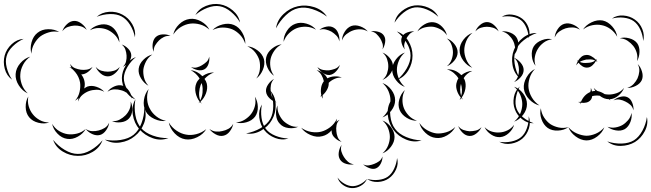

<svg xmlns="http://www.w3.org/2000/svg" viewBox="-93 -666 3335 983"><path d="M402 -580Q428 -603 465.5 -605.5Q503 -608 534 -591Q565 -575 584 -542.5Q603 -510 598 -475Q591 -510 572.5 -539.5Q554 -569 529 -582Q505 -595 470 -594Q435 -593 402 -580ZM226 -506Q232 -525 249 -541.5Q266 -558 286 -559Q305 -560 324 -545.5Q343 -531 351 -513Q337 -527 320 -531.5Q303 -536 287 -535Q271 -534 254.5 -528Q238 -522 226 -506ZM367 -511Q384 -530 413 -538Q442 -546 466 -536Q489 -527 504 -501Q519 -475 518 -449Q510 -473 492.5 -489.5Q475 -506 456 -514Q437 -522 413.5 -522.5Q390 -523 367 -511ZM68 -391Q60 -418 68.5 -449.5Q77 -481 99 -498Q121 -516 153.5 -516.5Q186 -517 210 -502Q183 -508 157.5 -500.5Q132 -493 114 -480Q96 -466 82.5 -442.5Q69 -419 68 -391ZM-31 -258Q-59 -278 -68.5 -313.5Q-78 -349 -69 -382Q-60 -415 -33 -440Q-6 -465 28 -467Q-3 -453 -27.5 -429Q-52 -405 -59 -379Q-67 -353 -58.5 -319.5Q-50 -286 -31 -258ZM530 -438Q547 -433 562.5 -417.5Q578 -402 579 -384Q580 -366 566.5 -348.5Q553 -331 536 -324Q549 -336 552.5 -352Q556 -368 555 -382Q554 -397 549 -412Q544 -427 530 -438ZM49 -188Q22 -200 3.5 -228.5Q-15 -257 -13 -287Q-11 -317 11 -342.5Q33 -368 62 -376Q38 -359 25 -334Q12 -309 11 -285Q9 -262 18 -235.5Q27 -209 49 -188ZM307 -146Q307 -155 309 -164Q300 -156 291 -150Q309 -171 314.5 -196Q320 -221 317 -243Q312 -273 292 -297Q286 -303 280 -310Q272 -317 262 -323Q268 -322 273 -320Q268 -329 266 -339Q276 -323 291 -317Q306 -311 321 -309Q335 -307 351.5 -309.5Q368 -312 381 -324Q373 -309 356.5 -297Q340 -285 323 -285Q337 -267 340 -247Q343 -231 338 -213Q346 -219 355 -223Q376 -230 401 -221.5Q426 -213 441 -196Q421 -207 400.5 -206.5Q380 -206 363 -200Q346 -194 330 -181Q314 -168 307 -146ZM520 -324Q514 -306 496 -290.5Q478 -275 459 -275Q439 -275 421.5 -290.5Q404 -306 397 -324Q409 -309 426 -304Q443 -299 459 -299Q474 -299 491 -304Q508 -309 520 -324ZM457 -196Q469 -213 491 -223Q513 -233 533 -228Q553 -222 567 -201.5Q581 -181 582 -161Q574 -179 558.5 -189.5Q543 -200 527 -204Q511 -209 492.5 -208.5Q474 -208 457 -196ZM159 -39Q134 -30 103.5 -37.5Q73 -45 56 -66Q39 -87 38.5 -118Q38 -149 52 -172Q47 -146 54 -122Q61 -98 75 -81Q88 -64 110 -51.5Q132 -39 159 -39ZM576 -146Q586 -126 584 -100.5Q582 -75 567 -59Q552 -43 526 -40Q500 -37 480 -46Q502 -44 519.5 -53.5Q537 -63 549 -75Q562 -88 570 -106Q578 -124 576 -146ZM646 -115Q660 -76 644.5 -35Q629 6 597 31Q566 57 522.5 63.5Q479 70 444 49Q484 57 525 50.5Q566 44 591 24Q617 3 631.5 -35.5Q646 -74 646 -115ZM466 -38Q464 -19 450.5 0.5Q437 20 419 25Q400 30 378.5 20Q357 10 346 -6Q362 5 379.5 5.5Q397 6 412 2Q428 -2 443 -11Q458 -20 466 -38ZM346 -6Q333 18 305.5 33.5Q278 49 251 45Q223 41 201 18Q179 -5 174 -32Q188 -8 210 5Q232 18 254 21Q276 24 301 18Q326 12 346 -6ZM432 52Q418 90 381.5 111.5Q345 133 305 132Q265 132 228.5 110Q192 88 179 50Q204 81 238.5 101.5Q273 122 305 122Q337 123 371.5 103Q406 83 432 52Z M907 -589Q925 -621 961 -635.5Q997 -650 1033 -644Q1069 -638 1099 -612.5Q1129 -587 1136 -551Q1117 -583 1089 -606Q1061 -629 1032 -634Q1003 -639 969 -626Q935 -613 907 -589ZM794 -489Q800 -518 824 -541.5Q848 -565 878 -569Q907 -573 936.5 -556.5Q966 -540 979 -514Q957 -534 930.5 -541Q904 -548 881 -545Q857 -542 833.5 -528Q810 -514 794 -489ZM995 -512Q1015 -533 1047 -541Q1079 -549 1105 -538Q1131 -527 1147.5 -498.5Q1164 -470 1163 -441Q1154 -469 1135.5 -488Q1117 -507 1096 -516Q1074 -525 1047.5 -525Q1021 -525 995 -512ZM694 -401Q686 -418 688.5 -440.5Q691 -463 704 -476Q718 -489 740.5 -490Q763 -491 780 -482Q761 -484 746 -476.5Q731 -469 721 -459Q710 -448 701.5 -434Q693 -420 694 -401ZM1173 -429Q1200 -427 1225 -408.5Q1250 -390 1258 -364Q1265 -338 1253 -309Q1241 -280 1219 -264Q1235 -286 1237.5 -311Q1240 -336 1235 -357Q1229 -378 1213.5 -398Q1198 -418 1173 -429ZM667 -227Q645 -239 629.5 -264Q614 -289 617 -314Q620 -339 641 -360Q662 -381 687 -387Q666 -373 655 -352Q644 -331 641 -311Q639 -291 644.5 -268.5Q650 -246 667 -227ZM978 -376Q981 -359 974.5 -339Q968 -319 953 -311Q938 -303 918 -307.5Q898 -312 885 -323Q901 -317 915.5 -321Q930 -325 941 -332Q953 -339 964 -349Q975 -359 978 -376ZM600 -157Q568 -169 549.5 -201Q531 -233 531 -267Q532 -301 551.5 -332Q571 -363 603 -374Q577 -353 559.5 -323.5Q542 -294 541 -267Q541 -239 557.5 -209.5Q574 -180 600 -157ZM939 -135Q935 -139 931 -144Q927 -140 923 -137Q926 -142 929 -146Q914 -165 908.5 -191Q903 -217 912 -239Q917 -252 929 -264Q921 -277 909.5 -288Q898 -299 883 -307Q917 -303 943 -276Q972 -296 1003 -295Q988 -290 976 -281.5Q964 -273 954 -262Q963 -250 966 -237Q971 -213 961.5 -188Q952 -163 934 -146Q936 -141 939 -135ZM934 -230Q928 -213 926.5 -192.5Q925 -172 932 -152Q942 -171 944 -192Q946 -213 942 -231Q941 -236 939 -241Q937 -235 934 -230ZM757 -47Q728 -43 697.5 -57Q667 -71 653 -96Q639 -122 644 -155Q649 -188 668 -210Q658 -183 660.5 -155.5Q663 -128 675 -108Q686 -87 707.5 -70Q729 -53 757 -47ZM1292 -201Q1318 -171 1318.5 -128.5Q1319 -86 1299 -52Q1280 -18 1243 3Q1206 24 1167 17Q1206 10 1240.5 -9.5Q1275 -29 1291 -57Q1306 -84 1306 -124Q1306 -164 1292 -201ZM1212 -171Q1226 -149 1227 -119.5Q1228 -90 1213 -69Q1197 -48 1168.5 -40Q1140 -32 1115 -39Q1141 -41 1161 -54Q1181 -67 1193 -83Q1206 -100 1212 -123Q1218 -146 1212 -171ZM769 41Q730 56 689 41.5Q648 27 621 -4Q594 -35 587 -78.5Q580 -122 600 -157Q593 -117 600 -76.5Q607 -36 629 -11Q650 14 689 28Q728 42 769 41ZM963 -5Q948 21 916.5 36.5Q885 52 855 47Q825 42 801 16.5Q777 -9 771 -39Q787 -13 811 3Q835 19 859 23Q883 28 911.5 21Q940 14 963 -5ZM1101 -32Q1098 -13 1084 6Q1070 25 1050 29Q1031 33 1010.5 21.5Q990 10 979 -6Q995 6 1012.5 7.5Q1030 9 1045 5Q1061 2 1076.5 -6.5Q1092 -15 1101 -32Z M1320 -521Q1326 -563 1358.5 -594Q1391 -625 1432 -634Q1473 -643 1515.5 -629.5Q1558 -616 1581 -581Q1547 -606 1507 -619Q1467 -632 1434 -624Q1401 -617 1370.5 -588Q1340 -559 1320 -521ZM1359 -452Q1358 -480 1375.5 -507.5Q1393 -535 1419 -544Q1445 -554 1476 -545Q1507 -536 1525 -514Q1501 -528 1474.5 -529Q1448 -530 1427 -522Q1406 -514 1387 -496Q1368 -478 1359 -452ZM1658 -459Q1658 -481 1671.5 -503Q1685 -525 1706 -533Q1727 -540 1751.5 -531Q1776 -522 1790 -505Q1771 -516 1750.5 -516Q1730 -516 1714 -510Q1697 -504 1681 -491.5Q1665 -479 1658 -459ZM1542 -513Q1556 -525 1578 -529.5Q1600 -534 1616 -524Q1632 -515 1639.5 -493.5Q1647 -472 1644 -454Q1641 -472 1629 -484Q1617 -496 1604 -504Q1591 -511 1575 -515Q1559 -519 1542 -513ZM1806 -505Q1822 -509 1843 -503.5Q1864 -498 1873 -483Q1882 -469 1878.5 -448Q1875 -427 1865 -413Q1870 -429 1865 -444Q1860 -459 1853 -470Q1845 -482 1834 -492.5Q1823 -503 1806 -505ZM1939 -505Q1976 -492 1997.5 -456.5Q2019 -421 2019 -381Q2019 -342 1998 -306.5Q1977 -271 1940 -257Q1970 -282 1989.5 -316Q2009 -350 2009 -381Q2009 -413 1989 -446.5Q1969 -480 1939 -505ZM1310 -278Q1289 -292 1276.5 -319.5Q1264 -347 1270 -373Q1276 -398 1299.5 -417Q1323 -436 1349 -439Q1326 -427 1312 -407Q1298 -387 1293 -367Q1288 -347 1291.5 -323Q1295 -299 1310 -278ZM1865 -397Q1886 -389 1902.5 -369Q1919 -349 1919 -327Q1919 -305 1902.5 -285Q1886 -265 1865 -257Q1882 -271 1888.5 -290Q1895 -309 1895 -327Q1895 -345 1888.5 -364Q1882 -383 1865 -397ZM1647 -334Q1643 -317 1627.5 -300.5Q1612 -284 1594 -282Q1576 -281 1558 -294Q1540 -307 1532 -323Q1545 -311 1561 -308Q1577 -305 1592 -306Q1606 -308 1621.5 -313.5Q1637 -319 1647 -334ZM1559 -161Q1555 -167 1553 -175Q1550 -173 1546 -171Q1549 -174 1552 -179Q1548 -197 1551 -216.5Q1554 -236 1565 -250Q1562 -266 1553 -281.5Q1544 -297 1528 -307Q1544 -304 1559.5 -292.5Q1575 -281 1583 -265Q1600 -274 1620.5 -275Q1641 -276 1657 -269Q1637 -270 1619.5 -262Q1602 -254 1590 -242Q1591 -225 1582 -208Q1573 -191 1559 -179Q1558 -170 1559 -161ZM1323 -142Q1305 -146 1288 -162Q1271 -178 1269 -197Q1267 -215 1280 -234Q1293 -253 1310 -262Q1297 -248 1294 -231Q1291 -214 1293 -199Q1294 -184 1300.5 -168Q1307 -152 1323 -142ZM1865 -241Q1891 -232 1910.5 -206.5Q1930 -181 1930 -153Q1930 -125 1910.5 -99.5Q1891 -74 1865 -65Q1886 -83 1896 -107Q1906 -131 1906 -153Q1906 -175 1896 -199Q1886 -223 1865 -241ZM1384 43Q1351 54 1316 40.5Q1281 27 1260 0Q1239 -27 1234.5 -64.5Q1230 -102 1248 -131Q1241 -97 1246 -62.5Q1251 -28 1268 -6Q1285 16 1317 29Q1349 42 1384 43ZM1434 -17Q1412 -7 1384 -10.5Q1356 -14 1340 -32Q1323 -49 1320.5 -77Q1318 -105 1328 -126Q1326 -102 1335 -82Q1344 -62 1357 -48Q1370 -35 1390 -25Q1410 -15 1434 -17ZM1632 -58Q1632 -50 1629 -42Q1637 -49 1646 -53Q1633 -41 1630 -25Q1627 -9 1629 6Q1630 20 1635.5 35Q1641 50 1656 60Q1639 56 1622.5 41Q1606 26 1605 8Q1605 4 1605 1Q1584 25 1558 31Q1529 39 1497.5 25.5Q1466 12 1449 -12Q1473 5 1501 9.5Q1529 14 1552 8Q1575 2 1597 -14.5Q1619 -31 1632 -58ZM1865 -49Q1890 -40 1908.5 -15.5Q1927 9 1927 35Q1927 61 1908.5 85.5Q1890 110 1865 119Q1885 102 1894 79Q1903 56 1903 35Q1903 14 1894 -9Q1885 -32 1865 -49ZM1719 175Q1701 179 1679.5 173Q1658 167 1648 151Q1638 135 1641.5 113Q1645 91 1656 76Q1650 94 1655 110Q1660 126 1668 138Q1676 151 1688.5 162Q1701 173 1719 175ZM1865 135Q1866 152 1857 170.5Q1848 189 1832 196Q1817 202 1797.5 194.5Q1778 187 1766 175Q1781 183 1796 180.5Q1811 178 1823 173Q1836 168 1848 159.5Q1860 151 1865 135ZM1940 143Q1948 172 1935 201Q1922 230 1898 247Q1874 264 1842 265.5Q1810 267 1786 250Q1815 258 1844 255Q1873 252 1892 239Q1912 225 1924.5 198.5Q1937 172 1940 143ZM1786 250Q1777 272 1754.5 285Q1732 298 1708 297Q1684 296 1663 281Q1642 266 1635 243Q1649 262 1669.5 274Q1690 286 1709 287Q1728 288 1749 278Q1770 268 1786 250Z M1927 -550Q1934 -585 1964 -609Q1994 -633 2029 -638Q2065 -642 2100 -627Q2135 -612 2151 -580Q2125 -604 2092 -617.5Q2059 -631 2031 -628Q2002 -624 1974 -602Q1946 -580 1927 -550ZM2476 -580Q2499 -595 2529 -591Q2559 -587 2581 -570Q2603 -553 2613 -524.5Q2623 -496 2614 -469Q2613 -497 2602.5 -522.5Q2592 -548 2575 -562Q2557 -576 2530 -580.5Q2503 -585 2476 -580ZM2044 -505Q2055 -526 2079 -540.5Q2103 -555 2127 -552Q2151 -549 2170.5 -529Q2190 -509 2195 -485Q2182 -505 2162.5 -515.5Q2143 -526 2124 -529Q2105 -531 2083 -526Q2061 -521 2044 -505ZM2341 -505Q2347 -523 2364.5 -538Q2382 -553 2400 -553Q2419 -553 2436 -538Q2453 -523 2460 -505Q2448 -519 2431.5 -524Q2415 -529 2400 -529Q2385 -529 2369 -524Q2353 -519 2341 -505ZM2476 -505Q2497 -508 2520.5 -498.5Q2544 -489 2554 -470Q2564 -451 2558.5 -426Q2553 -401 2539 -385Q2547 -405 2544 -424.5Q2541 -444 2533 -459Q2525 -474 2510.5 -487.5Q2496 -501 2476 -505ZM1980 -413Q1969 -425 1963.5 -444.5Q1958 -464 1966 -479Q1973 -493 1992.5 -500Q2012 -507 2028 -505Q2012 -501 2002.5 -490Q1993 -479 1987 -468Q1981 -456 1977.5 -442Q1974 -428 1980 -413ZM2325 -319Q2299 -329 2279.5 -355Q2260 -381 2260 -409Q2260 -437 2279.5 -462.5Q2299 -488 2326 -498Q2304 -480 2294 -455.5Q2284 -431 2284 -409Q2284 -386 2294 -361.5Q2304 -337 2325 -319ZM2195 -469Q2216 -462 2233 -441Q2250 -420 2250 -398Q2250 -376 2233 -355.5Q2216 -335 2195 -327Q2212 -341 2219 -360.5Q2226 -380 2226 -398Q2226 -416 2219 -435.5Q2212 -455 2195 -469ZM1980 -221Q1954 -230 1934.5 -255.5Q1915 -281 1915 -309Q1915 -337 1934.5 -362.5Q1954 -388 1980 -397Q1959 -379 1949 -355Q1939 -331 1939 -309Q1939 -287 1949 -263Q1959 -239 1980 -221ZM2539 -370Q2557 -363 2572.5 -345Q2588 -327 2588 -308Q2588 -288 2572.5 -270.5Q2557 -253 2539 -246Q2554 -259 2559 -275.5Q2564 -292 2564 -308Q2564 -323 2559 -340Q2554 -357 2539 -370ZM2277 -156Q2273 -159 2269 -164Q2265 -158 2260 -154Q2263 -160 2266 -167Q2252 -183 2245.5 -205.5Q2239 -228 2246 -247Q2248 -256 2254 -265Q2245 -280 2230 -292.5Q2215 -305 2195 -311Q2238 -313 2269 -281Q2295 -302 2325 -303Q2310 -297 2299 -287.5Q2288 -278 2281 -266Q2284 -261 2286 -257Q2294 -236 2289.5 -211Q2285 -186 2271 -167Q2274 -161 2277 -156ZM2267 -237Q2263 -223 2263 -207Q2263 -191 2268 -175Q2273 -191 2272 -207Q2271 -223 2267 -237ZM2539 -222Q2566 -213 2585.5 -187Q2605 -161 2605 -133Q2605 -104 2585.5 -78.5Q2566 -53 2539 -43Q2561 -61 2571 -85.5Q2581 -110 2581 -133Q2581 -155 2571 -179.5Q2561 -204 2539 -222ZM2042 -48Q2015 -47 1989 -63Q1963 -79 1953 -103Q1943 -128 1951.5 -157.5Q1960 -187 1980 -205Q1968 -182 1967.5 -157Q1967 -132 1975 -112Q1983 -92 2000 -74Q2017 -56 2042 -48ZM2065 53Q2026 65 1986 48.5Q1946 32 1922 0Q1897 -33 1892.5 -76Q1888 -119 1910 -153Q1901 -113 1905.5 -72.5Q1910 -32 1930 -6Q1949 20 1986.5 35.5Q2024 51 2065 53ZM2614 -71Q2625 -41 2615 -9Q2605 23 2581 44Q2557 64 2524 69.5Q2491 75 2463 60Q2494 65 2525 58.5Q2556 52 2575 36Q2594 20 2604.5 -9.5Q2615 -39 2614 -71ZM2238 -16Q2225 10 2196 27Q2167 44 2138 40Q2109 37 2085 14Q2061 -9 2054 -37Q2070 -13 2094 0.5Q2118 14 2141 17Q2164 19 2190.5 11.5Q2217 4 2238 -16ZM2539 -27Q2533 -4 2512.5 15Q2492 34 2468 36Q2444 38 2421 22.5Q2398 7 2388 -15Q2405 2 2426 8Q2447 14 2466 12Q2485 11 2505 1.5Q2525 -8 2539 -27ZM2372 -15Q2365 2 2347 16.5Q2329 31 2310 30Q2291 29 2275 13Q2259 -3 2253 -21Q2264 -6 2280 -0.5Q2296 5 2311 6Q2326 6 2342.5 2.5Q2359 -1 2372 -15Z M3040 -571Q3065 -589 3098.5 -586.5Q3132 -584 3157 -566Q3183 -548 3195.5 -517Q3208 -486 3200 -456Q3198 -487 3185 -515Q3172 -543 3151 -558Q3131 -572 3100.5 -575.5Q3070 -579 3040 -571ZM2892 -515Q2907 -538 2936 -552Q2965 -566 2993 -561Q3020 -555 3041.5 -530.5Q3063 -506 3067 -478Q3053 -503 3031.5 -518Q3010 -533 2988 -537Q2966 -542 2940 -537Q2914 -532 2892 -515ZM2747 -474Q2748 -495 2762 -516.5Q2776 -538 2796 -544Q2817 -550 2840 -540.5Q2863 -531 2876 -514Q2858 -525 2838.5 -525.5Q2819 -526 2803 -521Q2787 -516 2771 -505Q2755 -494 2747 -474ZM2567 -267Q2538 -292 2531 -333Q2524 -374 2538 -410Q2552 -447 2584.5 -472.5Q2617 -498 2655 -497Q2619 -484 2588.5 -460Q2558 -436 2547 -407Q2536 -378 2542 -339.5Q2548 -301 2567 -267ZM3080 -470Q3102 -477 3128.5 -470Q3155 -463 3169 -445Q3182 -427 3181 -399.5Q3180 -372 3168 -353Q3173 -375 3167 -395.5Q3161 -416 3149 -431Q3138 -445 3120.5 -457Q3103 -469 3080 -470ZM2649 -329Q2633 -349 2630 -378.5Q2627 -408 2640 -429Q2654 -450 2681.5 -460.5Q2709 -471 2734 -465Q2709 -462 2690 -447.5Q2671 -433 2661 -416Q2650 -399 2645.5 -376Q2641 -353 2649 -329ZM2857 -331Q2859 -341 2865 -352Q2862 -356 2860 -360Q2863 -357 2866 -354Q2873 -366 2883 -374.5Q2893 -383 2904 -384Q2918 -387 2933 -379Q2948 -371 2958 -360Q2960 -362 2962 -365Q2961 -361 2960 -358Q2963 -353 2966 -349Q2962 -352 2958 -354Q2951 -341 2939 -330.5Q2927 -320 2913 -320Q2901 -319 2889 -326.5Q2877 -334 2869 -345Q2862 -339 2857 -331ZM2908 -361Q2900 -359 2891.5 -356.5Q2883 -354 2875 -349Q2884 -345 2893.5 -344Q2903 -343 2912 -344Q2923 -344 2934 -346.5Q2945 -349 2954 -356Q2943 -362 2931 -362Q2919 -362 2908 -361ZM3172 -338Q3187 -323 3194 -299Q3201 -275 3193 -256Q3184 -237 3161.5 -226Q3139 -215 3118 -216Q3138 -222 3151 -236Q3164 -250 3171 -265Q3178 -281 3180 -300Q3182 -319 3172 -338ZM2669 -126Q2640 -133 2616.5 -157.5Q2593 -182 2589 -212Q2586 -241 2603 -270.5Q2620 -300 2646 -313Q2626 -292 2618 -265Q2610 -238 2613 -215Q2616 -191 2630 -167Q2644 -143 2669 -126ZM2640 -35Q2608 -34 2581 -55Q2554 -76 2543 -106Q2532 -135 2538 -168.5Q2544 -202 2568 -223Q2553 -195 2548 -164Q2543 -133 2552 -109Q2561 -85 2585.5 -65Q2610 -45 2640 -35ZM2877 -131Q2878 -136 2880 -140Q2873 -141 2867 -144Q2875 -143 2882 -146Q2897 -181 2929 -195Q2933 -205 2932 -216Q2936 -208 2938 -198Q2942 -199 2947 -200Q2951 -200 2955 -200Q2950 -208 2947 -216Q2955 -206 2966 -200Q2985 -196 3003 -184Q3014 -182 3025 -182Q3044 -182 3065.5 -189.5Q3087 -197 3102 -216Q3094 -194 3073 -176.5Q3052 -159 3029 -158Q3030 -155 3032 -152Q3029 -155 3025 -158Q3000 -158 2977 -176Q2963 -178 2950 -176Q2944 -175 2939 -174Q2937 -160 2930 -153Q2922 -144 2909 -141Q2896 -138 2883 -140Q2880 -136 2877 -131ZM3048 -152Q3061 -164 3082.5 -170Q3104 -176 3120 -168Q3136 -160 3144 -139.5Q3152 -119 3150 -101Q3146 -119 3134 -129.5Q3122 -140 3109 -146Q3096 -153 3080 -156Q3064 -159 3048 -152ZM2817 -15Q2795 1 2764 2.5Q2733 4 2711 -11Q2689 -27 2679 -56.5Q2669 -86 2676 -112Q2679 -85 2693 -64Q2707 -43 2724 -31Q2742 -19 2766.5 -13.5Q2791 -8 2817 -15ZM3140 -88Q3144 -66 3134.5 -41.5Q3125 -17 3106 -5Q3086 6 3060 1.5Q3034 -3 3017 -17Q3038 -10 3058 -13.5Q3078 -17 3094 -26Q3109 -35 3122.5 -50.5Q3136 -66 3140 -88ZM3219 -67Q3227 -31 3208.5 5Q3190 41 3158 61Q3126 80 3086 81Q3046 82 3016 58Q3052 70 3089.5 69Q3127 68 3153 52Q3178 36 3196 3Q3214 -30 3219 -67ZM3001 -14Q2991 13 2964.5 33Q2938 53 2909 53Q2880 52 2853.5 32Q2827 12 2817 -15Q2836 7 2861 17.5Q2886 28 2909 29Q2932 29 2957 18.5Q2982 8 3001 -14Z"/></svg>

Font: Rubik Puddles
Style: Regular
Weight: 400
Designer: Hubert and Fischer, NaN
Foundry: Hubert and Fischer, NaN
Version: Version 2.200